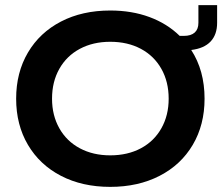

<svg xmlns="http://www.w3.org/2000/svg" viewBox="-20 -719 867 749"><path d="M681 -579H697Q725 -579 739.5 -592Q754 -605 754 -630V-699H827V-630Q827 -584 801.5 -557Q776 -530 726 -524Q778 -444 778 -334Q778 -232 732 -154Q686 -76 602.5 -33Q519 10 410 10Q301 10 218 -33Q135 -76 89 -154Q43 -232 43 -334Q43 -436 89 -514Q135 -592 218 -635Q301 -678 410 -678Q494 -678 563 -652.5Q632 -627 681 -579ZM638 -334Q638 -400 609.5 -450.5Q581 -501 529.5 -528.5Q478 -556 410 -556Q343 -556 291.5 -528.5Q240 -501 211.5 -450.5Q183 -400 183 -334Q183 -269 211.5 -218.5Q240 -168 291.5 -140.5Q343 -113 410 -113Q478 -113 529.5 -140.5Q581 -168 609.5 -218.5Q638 -269 638 -334Z"/></svg>

Font: Madhuban SemiBold
Style: Regular
Weight: 600
Designer: jaikishan Patel
Foundry: MagicType
Version: Version 1.000